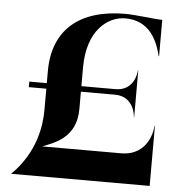

<svg xmlns="http://www.w3.org/2000/svg" viewBox="-55 -843 868 896"><g transform="rotate(5 379.5 -395.0)"><path d="M30 0H679V-281H677C677 -268 664.5 -140 532 -140H163C216 -161 321 -192 321 -329V-410H481C569 -410 577.5 -322 577.5 -313H579V-533H577.5C577.5 -524 569 -436 481 -436H321V-523C321 -699 417 -769 498 -769C572 -769 639 -731 668 -607H670V-777C635 -777 546 -790 496 -790C285 -790 159 -689 159 -492V-436H77V-410H159V-311C159 -240 143 -111 30 0Z"/></g></svg>

Font: Beautique Display Medium
Style: Bold
Weight: 900
Designer: Nhat-Quang Ngo
Version: Version 1.100;Glyphs 3.2.3 (3260)